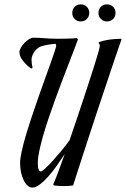

<svg xmlns="http://www.w3.org/2000/svg" viewBox="-20 -847 575 877"><path d="M535.2 -667Q530.3 -654.3 520.3 -625Q510.3 -595.7 496.6 -555.2Q482.9 -514.6 466.6 -465.6Q450.2 -416.5 432.6 -364Q415 -311.5 397.7 -258.5Q380.4 -205.6 364.7 -157.2Q349.1 -108.9 335.9 -68.4Q322.8 -27.8 314 0Q308.1 1 301.3 1.5Q295.4 2.4 287.1 2.7Q278.8 2.9 269 2.9Q248.5 2.9 226.1 0L223.1 -4.9Q229 -17.1 243.2 -54.2Q257.3 -91.3 275.9 -144Q259.3 -118.2 240 -90.8Q220.7 -63.5 200.9 -41.3Q181.2 -19 162.1 -4.6Q143.1 9.8 127.9 9.8Q116.7 9.8 106.4 1Q96.2 -7.8 88.6 -22.9Q81.1 -38.1 76.4 -58.3Q71.8 -78.6 71.8 -102.1Q71.8 -121.6 78.6 -153.3Q85.4 -185.1 96.9 -224.4Q108.4 -263.7 123 -307.6Q137.7 -351.6 152.8 -395.3Q168 -439 182.9 -480Q197.8 -521 209.5 -553.7Q221.2 -586.4 228.5 -608.6Q235.8 -630.9 236.8 -637.2Q236.8 -642.6 233.9 -647Q215.3 -645.5 197.8 -642.6Q180.2 -639.6 166 -634.8Q159.7 -632.3 152.3 -626.7Q145 -621.1 138.7 -612.8Q132.3 -604.5 128.2 -594.5Q124 -584.5 124 -574.2Q124 -567.9 125 -558.3Q126 -548.8 128.9 -539.1L123 -533.2Q98.1 -551.3 83.5 -571Q68.8 -590.8 68.8 -607.9Q68.8 -617.7 75.4 -629.4Q82 -641.1 91.8 -651.1Q101.6 -661.1 112.8 -668Q124 -674.8 132.8 -674.8Q147.9 -674.8 159.9 -674.1Q171.9 -673.3 184.6 -672.4Q197.3 -671.4 211.9 -670.7Q226.6 -669.9 247.1 -669.9Q255.9 -669.9 267.1 -670.2Q278.3 -670.4 289.8 -670.7Q301.3 -670.9 312.3 -671.4Q323.2 -671.9 332 -672.9L335.9 -667Q328.6 -646.5 316.9 -616Q305.2 -585.4 290.8 -548.3Q276.4 -511.2 260.7 -469.7Q245.1 -428.2 229.7 -386Q214.4 -343.8 200.4 -302.2Q186.5 -260.7 176 -223.6Q165.5 -186.5 159.2 -156Q152.8 -125.5 152.8 -105Q152.8 -102.1 152.8 -95.2Q152.8 -88.4 154.1 -81.5Q155.3 -74.7 158.2 -69.3Q161.1 -64 167 -64Q171.9 -64 187.5 -78.4Q203.1 -92.8 222.7 -114.5Q242.2 -136.2 262.7 -161.1Q283.2 -186 297.9 -207Q313 -250.5 328.6 -297.1Q344.2 -343.8 359.4 -389.2Q374.5 -434.6 387.9 -476.1Q401.4 -517.6 411.9 -550.8Q422.4 -584 428.7 -606.7Q435.1 -629.4 436 -637.2Q436 -645.5 431.2 -648.9V-654.8Q444.3 -658.7 455.3 -661.4Q466.3 -664.1 477.8 -665.8Q489.3 -667.5 502.4 -668.5Q515.6 -669.4 533.2 -669.9L535.2 -667ZM310.1 -788.1Q310.1 -804.7 321 -815.9Q332 -827.1 348.6 -827.1Q365.7 -827.1 376.7 -815.9Q387.7 -804.7 387.7 -788.1Q387.7 -771.5 376.7 -760.3Q365.7 -749 348.6 -749Q332 -749 321 -760.3Q310.1 -771.5 310.1 -788.1ZM429.7 -788.1Q429.7 -804.7 440.9 -815.9Q452.1 -827.1 468.8 -827.1Q485.4 -827.1 496.6 -815.9Q507.8 -804.7 507.8 -788.1Q507.8 -771.5 496.6 -760.3Q485.4 -749 468.8 -749Q452.1 -749 440.9 -760.3Q429.7 -771.5 429.7 -788.1Z"/></svg>

Font: Romanesco
Style: Regular
Weight: 400
Designer: Astigmatic (AOETI)
Foundry: Astigmatic (AOETI)
Version: Version 1.000